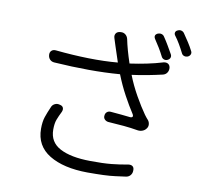

<svg xmlns="http://www.w3.org/2000/svg" viewBox="-94 -955 1187 1104"><g transform="rotate(10 500.0 -403.0)"><path d="M747 -811Q758 -815 768.5 -812Q779 -809 785 -799Q800 -777 814 -753Q828 -729 841 -706Q846 -696 842.5 -686.5Q839 -677 828 -672Q818 -667 807.5 -670.5Q797 -674 792 -684Q780 -708 765.5 -732Q751 -756 736 -778Q723 -800 747 -811ZM857 -849Q867 -854 877.5 -851Q888 -848 894 -839Q910 -816 925.5 -792Q941 -768 952 -746Q958 -736 954 -726Q950 -716 939 -711Q929 -707 918.5 -710Q908 -713 903 -723Q890 -749 876 -773Q862 -797 846 -818Q840 -827 843 -836Q846 -845 857 -849ZM263 -310Q278 -307 282.5 -296.5Q287 -286 281 -272Q267 -244 258.5 -221.5Q250 -199 250 -163Q250 -90 313.5 -56.5Q377 -23 490 -22Q565 -21 614.5 -26Q664 -31 711 -40Q727 -42 736 -34.5Q745 -27 744 -10Q744 6 734 17.5Q724 29 708 31Q678 35 648 39Q618 43 579.5 44.5Q541 46 486 46Q346 45 263 -5.5Q180 -56 180 -156Q180 -197 189.5 -225Q199 -253 214 -287Q219 -301 233 -308Q247 -315 263 -310ZM152 -582Q151 -598 161 -607Q171 -616 187 -614Q286 -604 378 -602Q470 -600 549 -607L518 -701Q514 -713 511 -723Q508 -733 505 -742Q500 -757 507 -768.5Q514 -780 531 -782H534Q550 -784 562 -775Q574 -766 578 -750Q584 -720 593.5 -686Q603 -652 616 -613Q666 -620 714.5 -630Q763 -640 809 -654Q824 -657 834.5 -650.5Q845 -644 847 -628Q848 -612 840 -600Q832 -588 817 -584Q774 -574 729.5 -565.5Q685 -557 639 -551Q662 -492 694 -435.5Q726 -379 755 -338Q762 -329 767 -322.5Q772 -316 777 -311Q785 -301 786 -287Q787 -273 778 -262Q770 -251 756.5 -246Q743 -241 729 -243Q689 -250 646 -254Q603 -258 553 -261Q540 -263 532 -272Q524 -281 526 -294Q527 -307 536 -314.5Q545 -322 558 -321Q592 -318 620 -315.5Q648 -313 672 -310Q683 -309 686.5 -314.5Q690 -320 684 -330Q656 -373 626.5 -427.5Q597 -482 573 -543Q486 -536 390 -536.5Q294 -537 189 -544Q173 -545 163 -555.5Q153 -566 152 -582Z"/></g></svg>

Font: Chiron GoRound TC N
Style: Regular
Weight: 350
Designer: Ryoko NISHIZUKA 西塚涼子 (kana, bopomofo & ideographs); Paul D. Hunt (Latin, Greek & Cyrillic); Sandoll Communications 산돌커뮤니
Foundry: Adobe
Version: Version 1.000;hotconv 1.1.1;makeotfexe 2.6.0